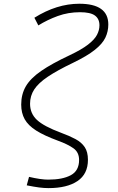

<svg xmlns="http://www.w3.org/2000/svg" viewBox="-20 -762 626 1017"><path d="M236.8 234.4Q213.9 234.4 187.3 231Q160.6 227.5 121.6 219.7L133.8 174.8Q196.8 189.5 234.9 189.5Q312 189.5 355.5 165.8Q398.9 142.1 398.9 85.4Q398.9 44.9 369.4 23.7Q339.8 2.4 286.1 -17.1Q214.4 -43.5 171.9 -70.3Q129.4 -97.2 110.8 -130.4Q92.3 -163.6 92.3 -208Q92.3 -262.7 116.9 -304.9Q141.6 -347.2 197.8 -386Q253.9 -424.8 347.7 -468.8Q411.6 -499 446 -525.6Q480.5 -552.2 493.7 -577.4Q506.8 -602.5 506.8 -627.9Q506.8 -662.1 482.9 -679.7Q459 -697.3 403.8 -697.3Q341.3 -697.3 286.1 -677.2Q231 -657.2 183.1 -627.4L162.1 -668Q280.8 -742.2 399.9 -742.2Q553.7 -742.2 553.7 -632.3Q553.7 -595.2 538.1 -562.5Q522.5 -529.8 481.9 -497.6Q441.4 -465.3 366.7 -429.2Q283.2 -389.2 233.4 -355.7Q183.6 -322.3 161.4 -288.3Q139.2 -254.4 139.2 -212.4Q139.2 -161.1 175.5 -127Q211.9 -92.8 303.7 -58.6Q347.7 -42.5 379.6 -25.4Q411.6 -8.3 428.7 17.1Q445.8 42.5 445.8 84.5Q445.8 159.7 390.6 197Q335.4 234.4 236.8 234.4Z"/></svg>

Font: CaskaydiaCove NFP ExtraLight
Style: Italic
Weight: 200
Italic angle: -10°
Designer: Aaron Bell
Foundry: Saja Typeworks
Version: Version 2111.001; VTT 6.35;Nerd Fonts 3.1.1